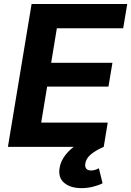

<svg xmlns="http://www.w3.org/2000/svg" viewBox="-20 -748 668 978"><path d="M20.3 0 140.9 -727.5H628.1L607.5 -604.1H269.6L240.6 -428.2H552.7L532.5 -306.9H220.1L189.8 -123.5H528.7L508.4 0ZM395.2 210.3Q338.3 210.3 306.8 183.2Q275.3 156.2 283.6 107.1Q289.2 72.7 312.8 42Q336.3 11.4 371.3 -10.7L508.4 0Q466.1 18.4 442.4 38.8Q418.6 59.2 414.5 84.7Q411.9 101.7 419.3 111.1Q426.8 120.4 444 120.4Q454.7 120.4 464.8 117.2Q474.9 114 483.7 109.1L502.5 185.6Q482.9 195.7 454.2 203Q425.4 210.3 395.2 210.3Z"/></svg>

Font: Inter Variable
Style: Italic
Weight: 400
Italic angle: -9.39999°
Designer: Rasmus Andersson
Foundry: rsms
Version: Version 4.001;git-9221beed3